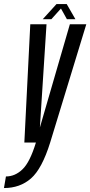

<svg xmlns="http://www.w3.org/2000/svg" viewBox="-86 -720 456 970"><path d="M37 0 67 -597.5H149L115.5 -76L267 -597.5H350L167.5 0Q126 133 70.5 181.5Q15 230 -66 230L-56 171.5Q-10 171.5 27.5 135.5Q65 100 95.5 0ZM130 -623 199.5 -699.5H251L295 -623H252L222 -677L173.5 -623Z"/></svg>

Font: Anybody Condensed Regular
Style: Italic
Weight: 400
Width: 3
Italic angle: -10°
Designer: Tyler Finck
Foundry: Etcetera Type Company
Version: Version 1.010; ttfautohint (v1.8.3) -l 8 -r 50 -G 200 -x 14 